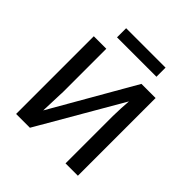

<svg xmlns="http://www.w3.org/2000/svg" viewBox="-182 -794 923 923"><g transform="rotate(45 279.5 -333.0)"><path d="M154.3 -528.3H69.3V0H163.1L410.2 -426.3C409.2 -416.2 408.1 -399.3 407 -375.5C405.8 -351.7 405.3 -334 405.3 -322.3V0H489.3V-528.3H393.1L149.4 -104L154.3 -239.3ZM419.9 -603.5V-665.5H151.9V-603.5Z"/></g></svg>

Font: Arimo
Style: Regular
Weight: 400
Designer: Steve Matteson
Foundry: Monotype Imaging Inc.
Version: Version 1.32